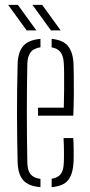

<svg xmlns="http://www.w3.org/2000/svg" viewBox="-20 -765 369 790"><path d="M52.5 -98Q51.5 -141 50.8 -190Q50 -239 50 -291.2Q50 -343.5 50.5 -396.8Q51 -450 52.5 -501Q54 -551.5 76 -576.2Q98 -601 146.5 -605V-570.5Q117.5 -566 105.5 -549.2Q93.5 -532.5 92.5 -504Q91.5 -458 91 -408Q90.5 -358 90.5 -305.8Q90.5 -253.5 91 -200.5Q91.5 -147.5 92.5 -95Q93.5 -62.5 106.2 -47.5Q119 -32.5 146.5 -29V5Q97 1 75.5 -23.5Q54 -48 52.5 -98ZM192.5 5V-29.5Q218 -33.5 229.8 -48.5Q241.5 -63.5 242.5 -95Q243.5 -110 243.2 -139.8Q243 -169.5 241.5 -197H281.5Q283 -174 283.2 -144Q283.5 -114 282.5 -98Q280 -48 260.2 -23.5Q240.5 1 192.5 5ZM136.5 -289V-322H242.5Q243.5 -357.5 243.8 -394.8Q244 -432 243.8 -461.8Q243.5 -491.5 242.5 -504Q241 -535.5 228.5 -551Q216 -566.5 192.5 -570V-605Q240 -600.5 260.2 -575Q280.5 -549.5 282.5 -502Q283 -491 283.5 -456.2Q284 -421.5 283.8 -376.2Q283.5 -331 281.5 -289ZM89.5 -640 13.5 -745H53.5L129.5 -640ZM189.5 -640 113.5 -745H153.5L229.5 -640Z"/></svg>

Font: Big Shoulders Stencil Text Thin
Style: Regular
Weight: 100
Designer: Patric King
Foundry: XO Type Co
Version: Version 2.001